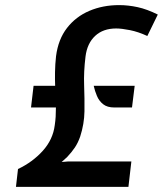

<svg xmlns="http://www.w3.org/2000/svg" viewBox="-20 -732 638 752"><path d="M42.5 0 50.5 -70Q107.5 -97 147.5 -141.2Q187.5 -185.5 194.5 -242Q197 -258.5 198 -275Q199 -291.5 199 -311H101.5L111.5 -396H196Q195 -419.5 195.5 -450Q196 -480.5 199.5 -512Q208 -578 242.5 -622.5Q277 -667 330 -689.5Q383 -712 446.5 -712Q482 -712 519 -704Q556 -696 598 -675L557 -591Q521.5 -607.5 488.8 -614Q456 -620.5 435 -620.5Q384 -620.5 352.8 -591.5Q321.5 -562.5 315 -511Q307.5 -450.5 309.5 -397.8Q311.5 -345 310.8 -295.8Q310 -246.5 294 -197Q285.5 -172.5 273 -154Q260.5 -135.5 243 -117L221.5 -97.5L245.5 -99.5H494.5L483 0ZM428 -311Q400 -311 384 -323.8Q368 -336.5 359.8 -356Q351.5 -375.5 347 -396H507.5L497 -311Z"/></svg>

Font: Expletus Sans SemiBold
Style: Italic
Weight: 600
Italic angle: -7°
Version: Version 7.500